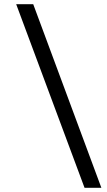

<svg xmlns="http://www.w3.org/2000/svg" viewBox="-20 -751 510 913"><path d="M57 -731H138L462 142H382Z"/></svg>

Font: Arima Madurai
Style: Regular
Weight: 400
Designer: Joana Correia and Natanael Gama
Foundry: NDISCOVER
Version: Version 1.019